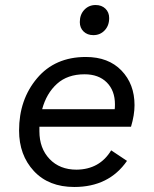

<svg xmlns="http://www.w3.org/2000/svg" viewBox="-20 -736 612 765"><path d="M352 -596Q328 -596 313 -610.5Q298 -625 298 -648Q298 -678 316 -697Q334 -716 361 -716Q385 -716 400 -701.5Q415 -687 415 -664Q415 -634 397 -615Q379 -596 352 -596ZM502 -231H137V-213Q137 -145 177.5 -102.5Q218 -60 285 -60Q377 -61 423 -137L486 -95Q414 9 276 9Q174 9 115 -54.5Q56 -118 56 -216Q56 -339 127.5 -424Q199 -509 322 -509Q412 -509 464 -455Q516 -401 516 -317Q516 -278 502 -231ZM317 -440Q249 -440 207 -402Q165 -364 148 -301H437Q438 -307 438 -320Q438 -375 405.5 -407.5Q373 -440 317 -440Z"/></svg>

Font: Elaine Sans
Style: Italic
Weight: 400
Italic angle: -13°
Designer: Wei Huang
Foundry: Wei Huang
Version: Version 2.001;December 24, 2019;FontCreator 12.0.0.2547 64-b